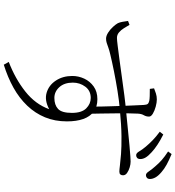

<svg xmlns="http://www.w3.org/2000/svg" viewBox="25 -896 949 1040"><g transform="rotate(90 500.0 -376.5)"><path d="M775 -691Q759 -710 740 -728.5Q721 -747 694 -767L709 -786Q741 -770 765 -754Q789 -738 805 -723Q825 -705 833.5 -690.5Q842 -676 842 -662Q842 -650 836 -644.5Q830 -639 821 -639Q810 -639 800.5 -655.5Q791 -672 775 -691ZM882 -742Q865 -762 847.5 -777.5Q830 -793 801 -812L815 -831Q849 -817 872.5 -804Q896 -791 913 -776Q933 -759 941.5 -743.5Q950 -728 950 -714Q950 -703 944 -697.5Q938 -692 929 -692Q919 -692 909 -707.5Q899 -723 882 -742ZM94 -595 115 -603Q124 -588 133.5 -572.5Q143 -557 156 -546Q169 -535 186 -535Q197 -535 229 -539Q261 -543 306 -549Q351 -555 400.5 -562Q450 -569 496.5 -575Q543 -581 578 -584Q641 -590 688.5 -595Q736 -600 770.5 -603Q805 -606 826 -607.5Q847 -609 856 -609Q870 -609 887 -604Q904 -599 917 -590Q930 -581 930 -568Q930 -559 925.5 -553.5Q921 -548 910 -548Q900 -548 877 -551Q854 -554 815.5 -557Q777 -560 718.5 -559.5Q660 -559 577 -551Q529 -547 473 -538Q417 -529 365 -518.5Q313 -508 276 -499Q254 -494 239 -488.5Q224 -483 213 -479.5Q202 -476 190 -476Q175 -476 157.5 -487Q140 -498 126 -513.5Q112 -529 106 -540Q101 -551 98.5 -566Q96 -581 94 -595ZM462 -713 459 -736Q471 -741 486.5 -746Q502 -751 519 -751Q536 -751 558 -745Q580 -739 596 -729.5Q612 -720 612 -709Q612 -693 604.5 -680.5Q597 -668 596 -648Q595 -630 594.5 -598.5Q594 -567 594.5 -528Q595 -489 595.5 -448Q596 -407 597 -371L558 -408Q558 -426 557.5 -451.5Q557 -477 556 -506.5Q555 -536 554 -567Q553 -598 551.5 -627Q550 -656 549 -680Q548 -696 543.5 -701.5Q539 -707 527 -710Q517 -712 501 -712.5Q485 -713 462 -713ZM518 -429Q559 -429 585.5 -409Q612 -389 625 -352.5Q638 -316 638 -264Q638 -199 616 -145.5Q594 -92 553 -49Q512 -6 455.5 25.5Q399 57 331 78L316 51Q407 16 476 -38.5Q545 -93 572 -168Q524 -142 483 -154Q442 -166 417 -204Q392 -242 392 -293Q392 -327 406.5 -358Q421 -389 449 -409Q477 -429 518 -429ZM511 -196Q549 -196 570.5 -216Q592 -236 592 -291Q592 -344 567.5 -368.5Q543 -393 511 -393Q472 -393 450 -363.5Q428 -334 428 -296Q428 -250 452.5 -223Q477 -196 511 -196Z"/></g></svg>

Font: Noto Serif HK
Style: Regular
Weight: 200
Designer: Ryoko NISHIZUKA 西塚涼子 (kana & ideographs); Frank Grießhammer (Latin, Greek & Cyrillic); Wenlong ZHANG 张文龙 (bopomofo); San
Foundry: Adobe
Version: Version 2.001;hotconv 1.1.0;makeotfexe 2.6.0